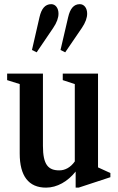

<svg xmlns="http://www.w3.org/2000/svg" viewBox="-20 -870 554 901"><path d="M286 -624.5 363.5 -738C381.5 -764 389 -787 389 -806C389 -832 375 -850.5 354.5 -850.5C326 -850.5 309 -829 300 -790L264 -635.5ZM152 -624.5 229 -738C247 -764 254.5 -787 254.5 -806C254.5 -832 240.5 -850.5 220.5 -850.5C191.5 -850.5 174.5 -829 165.5 -790L130 -635.5ZM196 10.5C248 10.5 298 -18.5 335 -65V10.5H349L498 -38.5V-58L440 -84.5V-524.5H274.5V-494L331 -475.5V-112.5C311 -84 285 -70.5 258.5 -70.5C207 -70.5 181.5 -96 181.5 -185.5V-524.5H13.5V-494L72.5 -475.5V-149.5C72.5 -44.5 114 10.5 196 10.5Z"/></svg>

Font: Libre Caslon Condensed SemiBold
Style: Regular
Weight: 600
Designer: Pablo Impallari, Rodrigo Fuenzalida, Katja Schimmel, Ertekin Erdin
Foundry: Pablo Impallari, Rodrigo Fuenzalida
Version: Version 2.000;gftools[0.9.33]